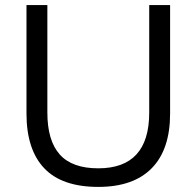

<svg xmlns="http://www.w3.org/2000/svg" viewBox="-20 -725 770 754"><path d="M366 9Q223 9 153.5 -64.5Q84 -138 84 -279V-705H166V-283Q166 -173 214.5 -118.5Q263 -64 366 -64Q566 -64 566 -283V-705H648V-279Q648 -138 576 -64.5Q504 9 366 9Z"/></svg>

Font: Winston
Style: Regular
Weight: 400
Designer: Original fonts by Vernon Adams / Changes by Cristiano Sobral
Foundry: Original fonts by Vernon Adams / Changes by Cristiano Sobral
Version: Version 2.503;July 17, 2020;FontCreator 13.0.0.2655 64-bit